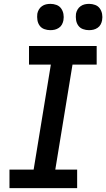

<svg xmlns="http://www.w3.org/2000/svg" viewBox="-20 -973 550 993"><path d="M29 0V-96H154L243 -639H130V-735H480V-639H355L266 -96H379V0ZM440 -817Q424 -817 409 -822.5Q394 -828 385 -840.5Q376 -853 373.5 -869Q371 -885 373 -902Q375 -913 381 -923.5Q387 -934 397 -941Q407 -948 418 -950.5Q429 -953 441 -953Q457 -953 472 -947.5Q487 -942 496 -929.5Q505 -917 508 -901Q511 -885 508 -868Q506 -857 500.5 -846.5Q495 -836 484.5 -829Q474 -822 463 -819.5Q452 -817 440 -817ZM240 -817Q224 -817 209 -822.5Q194 -828 185 -840.5Q176 -853 173.5 -869Q171 -885 173 -902Q175 -913 181 -923.5Q187 -934 197 -941Q207 -948 218 -950.5Q229 -953 241 -953Q257 -953 272 -947.5Q287 -942 296 -929.5Q305 -917 308 -901Q311 -885 308 -868Q306 -857 300.5 -846.5Q295 -836 284.5 -829Q274 -822 263 -819.5Q252 -817 240 -817Z"/></svg>

Font: Iosevka Curly Slab
Style: Bold Italic
Weight: 700
Italic angle: -9°
Monospace: yes
Designer: Belleve Invis
Foundry: Belleve Invis
Version: Version 22.1.2; ttfautohint (v1.8.4)